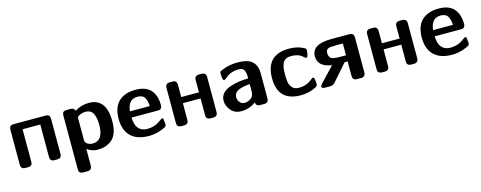

<svg xmlns="http://www.w3.org/2000/svg" viewBox="-29 -1109 4860 1939"><g transform="rotate(-15 2400.5 -140.0)"><path d="M66.9 -46.9V-405.8Q66.9 -431.6 75.9 -444.8Q85 -458 118.2 -458H445.8Q473.6 -458 482.9 -445.6Q492.2 -433.1 492.2 -410.2V-50.8Q492.2 -39.6 491.2 -32.7Q490.2 -25.9 486.1 -17.3Q481.9 -8.8 471.9 -4.4Q461.9 0 445.8 0H416Q372.1 0 372.1 -45.9V-384.8H187V-46.9Q187 -22.9 176.5 -11.5Q166 0 139.2 0H112.8Q66.9 0 66.9 -46.9Z M620.6 147V-410.2Q620.6 -438 632.6 -448Q644.5 -458 669.4 -458H706.5Q744.6 -458 753.4 -426.8Q821.3 -468.8 900.4 -469.2Q1083.5 -469.2 1083.5 -228Q1083.5 -159.2 1065.4 -110.6Q1047.4 -62 1014.9 -36.6Q982.4 -11.2 947 0Q911.6 11.2 869.6 11.2Q808.6 11.2 757.3 -25.9V146Q757.3 194.8 708.5 194.8H666.5Q646.5 194.8 635.5 186.5Q624.5 178.2 622.6 169.2Q620.6 160.2 620.6 147ZM757.3 -122.1Q757.3 -89.8 783 -75.9Q808.6 -62 834.5 -62Q946.3 -62 946.8 -228Q946.8 -305.2 923.6 -348.1Q900.4 -391.1 843.8 -391.1Q816.9 -391.1 792.2 -380.6Q767.6 -370.1 760.7 -358.9Q757.8 -354 757.3 -341.8Z M1150.9 -233.9Q1150.9 -356 1214.6 -415.5Q1278.3 -475.1 1391.1 -475.1Q1451.2 -475.1 1493.7 -456.5Q1536.1 -438 1558.6 -405.5Q1581.1 -373 1590.6 -336.9Q1600.1 -300.8 1600.1 -258.8Q1600.1 -238.8 1591.1 -227.8Q1582 -216.8 1573.5 -215.3Q1564.9 -213.9 1552.2 -213.9H1280.3Q1284.2 -62 1407.2 -62Q1443.4 -62 1475.3 -72Q1507.3 -82 1524.7 -94.5Q1542 -106.9 1557.1 -116.9Q1572.3 -127 1577.1 -127Q1588.4 -127 1588.9 -106.9Q1589.8 -97.2 1592 -81.5Q1594.2 -65.9 1594.2 -61Q1594.2 -45.9 1585.7 -37.8Q1577.1 -29.8 1546.9 -18.1Q1481.9 10.7 1405.3 11.2Q1281.2 11.2 1216.1 -51.8Q1150.9 -114.7 1150.9 -233.9ZM1281.2 -278.8H1488.3Q1485.4 -336.9 1465.3 -369.4Q1445.3 -401.9 1391.1 -401.9Q1293.5 -401.9 1281.2 -278.8Z M1698.7 -54.2V-413.1Q1698.7 -458 1745.6 -458H1773.9Q1786.1 -458 1793.5 -456.5Q1800.8 -455.1 1809.8 -444.1Q1818.8 -433.1 1818.8 -412.1V-284.2H2003.9V-412.1Q2003.9 -458 2049.8 -458H2076.7Q2123.5 -458 2124 -413.1V-54.2Q2124 -36.1 2121.3 -26.1Q2118.7 -16.1 2108.2 -8.1Q2097.7 0 2076.7 0H2050.8Q2029.8 0 2018.3 -9Q2006.8 -18.1 2005.4 -26.6Q2003.9 -35.2 2003.9 -47.9V-220.2H1818.8V-47.9Q1818.8 -34.7 1816.9 -25.9Q1814.9 -17.1 1804 -8.5Q1793 0 1772 0H1747.1Q1725.1 0 1713.9 -8.5Q1702.6 -17.1 1700.7 -26.6Q1698.7 -36.1 1698.7 -54.2Z M2222.2 -137.2Q2222.2 -181.2 2250.2 -212.6Q2278.3 -244.1 2325 -260Q2371.6 -275.9 2419.4 -283.4Q2467.3 -291 2520.5 -291V-310.1Q2520.5 -357.9 2504.9 -381.3Q2489.3 -404.8 2449.2 -404.8Q2411.1 -404.8 2379.2 -394.3Q2347.2 -383.8 2331.3 -370.8Q2315.4 -357.9 2302 -347.4Q2288.6 -336.9 2282.2 -336.9Q2281.2 -336.9 2277.3 -338.9Q2264.2 -346.7 2264.2 -414.1Q2264.2 -426.3 2269.8 -431.2Q2275.4 -436 2294.4 -443.8Q2366.2 -474.6 2454.6 -475.1Q2564.5 -475.1 2610.4 -432.1Q2656.2 -389.2 2656.2 -308.1V-46.9Q2656.2 0 2610.4 0H2573.2Q2559.1 0 2551.8 -1Q2544.4 -2 2533.9 -11.5Q2523.4 -21 2522.5 -40Q2456.5 10.7 2369.1 11.2Q2302.2 11.2 2262.2 -34.9Q2222.2 -81.1 2222.2 -137.2ZM2354.5 -137.2Q2354.5 -107.4 2373.5 -84.7Q2392.6 -62 2423.3 -62Q2456.5 -62 2488.5 -83.5Q2520.5 -105 2520.5 -154.8V-231.9Q2489.7 -229 2467.5 -225.6Q2445.3 -222.2 2415.8 -212.6Q2386.2 -203.1 2370.4 -183.6Q2354.5 -164.1 2354.5 -137.2Z M2753.4 -229Q2753.4 -475.1 2996.1 -475.1Q3077.1 -475.1 3144 -441.9Q3167 -429.7 3167.5 -417Q3161.6 -340.8 3143.1 -340.8Q3136.2 -340.8 3125.2 -349.4Q3114.3 -357.9 3101.8 -368.9Q3089.4 -379.9 3061.8 -388.4Q3034.2 -397 2997.1 -397Q2961.9 -397 2939.2 -384Q2916.5 -371.1 2906.5 -345.5Q2896.5 -319.8 2893.3 -295.9Q2890.1 -272 2890.1 -235.8Q2890.1 -211.9 2890.6 -198.5Q2891.1 -185.1 2893.8 -161.6Q2896.5 -138.2 2903.3 -124.5Q2910.2 -110.8 2921.1 -95.9Q2932.1 -81.1 2951.2 -74Q2970.2 -66.9 2995.1 -66.9Q3031.2 -66.9 3061.3 -76.9Q3091.3 -86.9 3107.2 -98.4Q3123 -109.9 3136.2 -119.9Q3149.4 -129.9 3155.3 -129.9Q3173.3 -129.9 3173.3 -53.2Q3173.3 -38.1 3152.3 -26.9Q3079.1 11.2 2992.2 11.2Q2753.4 11.2 2753.4 -229Z M3212.4 -21Q3212.4 -29.8 3227.8 -47.4Q3243.2 -64.9 3373.5 -201.2Q3228.5 -222.2 3228.5 -332Q3228.5 -458 3436.5 -458H3618.2Q3634.3 -458 3643.8 -455.6Q3653.3 -453.1 3661.4 -442.1Q3669.4 -431.2 3669.4 -409.2V-48.8Q3669.4 0 3623.5 0H3584.5Q3570.3 0 3562.3 -1.5Q3554.2 -2.9 3544.7 -13.4Q3535.2 -23.9 3535.2 -44.9V-196.8H3503.4Q3489.3 -180.7 3356.4 -28.8Q3341.3 -11.7 3329.3 -5.9Q3317.4 0 3296.4 0H3245.1Q3212.4 0 3212.4 -21ZM3357.4 -330.1Q3357.4 -310.1 3364.7 -296.1Q3372.1 -282.2 3381.1 -275.6Q3390.1 -269 3411.1 -265.6Q3432.1 -262.2 3444.8 -261.7Q3457.5 -261.2 3485.4 -261.2H3535.2V-384.8H3475.1Q3399.9 -384.8 3382.3 -377Q3357.4 -366.2 3357.4 -330.1Z M3796.9 -54.2V-413.1Q3796.9 -458 3843.8 -458H3872.1Q3884.3 -458 3891.6 -456.5Q3898.9 -455.1 3908 -444.1Q3917 -433.1 3917 -412.1V-284.2H4102.1V-412.1Q4102.1 -458 4147.9 -458H4174.8Q4221.7 -458 4222.2 -413.1V-54.2Q4222.2 -36.1 4219.5 -26.1Q4216.8 -16.1 4206.3 -8.1Q4195.8 0 4174.8 0H4148.9Q4127.9 0 4116.5 -9Q4105 -18.1 4103.5 -26.6Q4102.1 -35.2 4102.1 -47.9V-220.2H3917V-47.9Q3917 -34.7 3915 -25.9Q3913.1 -17.1 3902.1 -8.5Q3891.1 0 3870.1 0H3845.2Q3823.2 0 3812 -8.5Q3800.8 -17.1 3798.8 -26.6Q3796.9 -36.1 3796.9 -54.2Z M4320.3 -233.9Q4320.3 -356 4384 -415.5Q4447.8 -475.1 4560.5 -475.1Q4620.6 -475.1 4663.1 -456.5Q4705.6 -438 4728 -405.5Q4750.5 -373 4760 -336.9Q4769.5 -300.8 4769.5 -258.8Q4769.5 -238.8 4760.5 -227.8Q4751.5 -216.8 4742.9 -215.3Q4734.4 -213.9 4721.7 -213.9H4449.7Q4453.6 -62 4576.7 -62Q4612.8 -62 4644.8 -72Q4676.8 -82 4694.1 -94.5Q4711.4 -106.9 4726.6 -116.9Q4741.7 -127 4746.6 -127Q4757.8 -127 4758.3 -106.9Q4759.3 -97.2 4761.5 -81.5Q4763.7 -65.9 4763.7 -61Q4763.7 -45.9 4755.1 -37.8Q4746.6 -29.8 4716.3 -18.1Q4651.4 10.7 4574.7 11.2Q4450.7 11.2 4385.5 -51.8Q4320.3 -114.7 4320.3 -233.9ZM4450.7 -278.8H4657.7Q4654.8 -336.9 4634.8 -369.4Q4614.7 -401.9 4560.5 -401.9Q4462.9 -401.9 4450.7 -278.8Z"/></g></svg>

Font: CMU Sans Serif
Style: Bold
Weight: 700
Version: Version 0.7.0